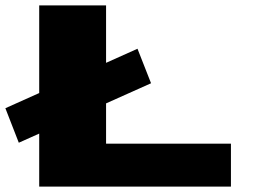

<svg xmlns="http://www.w3.org/2000/svg" viewBox="-23 -695 956 715"><path d="M47 -163.5 -3 -292 123 -348.5V-675H372V-461L489 -513.5L539.5 -385L372 -310V-160H837V0H123V-197.5Z"/></svg>

Font: Anybody UltraExpanded ExtraBold
Style: Regular
Weight: 800
Width: 9
Designer: Tyler Finck
Foundry: Etcetera Type Company
Version: Version 1.010; ttfautohint (v1.8.3) -l 8 -r 50 -G 200 -x 14 